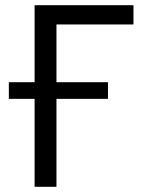

<svg xmlns="http://www.w3.org/2000/svg" viewBox="-20 -718 559 738"><path d="M113 -338H14V-402H113V-698H493V-624H197V-402H395V-338H197V0H113Z"/></svg>

Font: IBM Plex Sans
Style: Regular
Weight: 400
Designer: Mike Abbink, Paul van der Laan, Pieter van Rosmalen
Foundry: Bold Monday
Version: Version 3.005